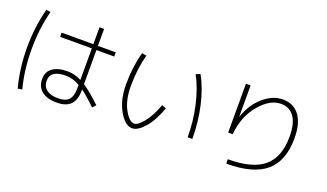

<svg xmlns="http://www.w3.org/2000/svg" viewBox="-77 -1296 3153 1854"><g transform="rotate(20 1500.0 -368.5)"><path d="M924 -565H741V-214Q815 -167 923 -63L891 -30Q798 -120 741 -160V-150Q741 -51 694.5 -4Q648 43 552 43Q453 43 398.5 -1Q344 -45 344 -125Q344 -198 398 -237.5Q452 -277 552 -277Q622 -277 694 -241V-565H368V-608H694V-782H741V-608H924ZM199 -758Q150 -576 150 -360Q150 -144 199 38L154 45Q103 -147 103 -360Q103 -573 154 -765ZM694 -190Q621 -232 551 -232Q391 -232 391 -125Q391 -64 432.5 -32Q474 0 551 0Q626 0 660 -36Q694 -72 694 -152Z M1721 -674 1765 -691Q1832 -571 1868.5 -409Q1905 -247 1905 -75H1857Q1857 -240 1821 -398.5Q1785 -557 1721 -674ZM1213 -680Q1172 -529 1172 -350Q1172 -211 1223 -116.5Q1274 -22 1326 -22Q1362 -22 1418 -90Q1474 -158 1520 -282L1564 -265Q1515 -128 1447 -50.5Q1379 27 1323 27Q1249 27 1186 -83.5Q1123 -194 1123 -350Q1123 -532 1166 -687Z M2598 -733Q2709 -733 2769.5 -651.5Q2830 -570 2830 -418Q2830 -185 2700 -74Q2570 37 2295 37L2293 -8Q2546 -8 2663 -106.5Q2780 -205 2780 -418Q2780 -550 2732.5 -618.5Q2685 -687 2595 -687Q2480 -687 2375 -559.5Q2270 -432 2256 -251L2209 -252V-753H2257V-434H2259Q2305 -569 2400 -651Q2495 -733 2598 -733Z"/></g></svg>

Font: M PLUS 1p Light
Style: Regular
Weight: 300
Version: Version 1.061